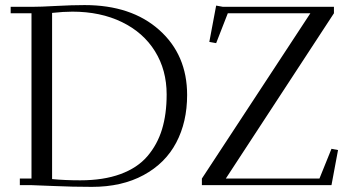

<svg xmlns="http://www.w3.org/2000/svg" viewBox="-20 -729 1389 756"><path d="M22 -676.8V-702.1H104Q139.2 -702.1 201.4 -705.6Q263.7 -709 313 -709Q497.1 -709 606.9 -611.1Q716.8 -513.2 716.8 -355Q716.8 -248.5 673.8 -167.2Q630.9 -85.9 545.4 -39.6Q460 6.8 341.8 6.8Q266.6 6.8 190.9 3.4Q115.2 0 104 0H58.1V-25.9H104V-676.8ZM185.1 -23.9Q234.9 -19 295.9 -19Q387.7 -19 454.3 -43.5Q521 -67.9 560.3 -113.8Q599.6 -159.7 617.9 -219.7Q636.2 -279.8 636.2 -356.9Q636.2 -453.1 590.3 -527.1Q544.4 -601.1 460 -642.1Q375.5 -683.1 265.1 -683.1Q230 -683.1 185.1 -678.2ZM774.9 0V-25.9L1202.1 -676.8H877L831.1 -559.1L804.2 -564L831.1 -707L857.9 -702.1H1294.9V-676.8L869.1 -25.9H1237.8L1285.2 -143.1L1311 -138.2L1285.2 0Z"/></svg>

Font: Dehuti
Style: Book
Weight: 400
Version: Version 1.2